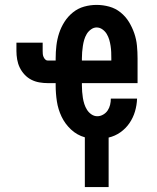

<svg xmlns="http://www.w3.org/2000/svg" viewBox="-20 -558 640 783"><path d="M326 205V2Q294 -7 269.5 -30Q245 -53 231 -82.5Q217 -112 212 -144.5Q207 -177 207 -210V-219H175Q158 -219 140.5 -222Q123 -225 107.5 -233Q92 -241 80 -254Q68 -267 60.5 -282.5Q53 -298 50 -315.5Q47 -333 47 -350V-384H154V-350Q154 -344 154.5 -338Q155 -332 157.5 -326Q160 -320 164.5 -315.5Q169 -311 175 -311H207V-320Q207 -346 210 -372Q213 -398 221 -422.5Q229 -447 243 -469Q257 -491 277.5 -507.5Q298 -524 323 -531Q348 -538 374 -538Q400 -538 425.5 -531Q451 -524 471.5 -507.5Q492 -491 505.5 -469Q519 -447 527.5 -422.5Q536 -398 538.5 -372Q541 -346 541 -320V-219H314V-210Q314 -197 315 -184Q316 -171 318 -158.5Q320 -146 324 -133.5Q328 -121 335 -110Q342 -99 353 -91.5Q364 -84 377 -84Q389 -84 400.5 -90.5Q412 -97 419 -107.5Q426 -118 429 -130.5Q432 -143 432 -156H539Q538 -129 530.5 -103.5Q523 -78 508 -56Q493 -34 471 -18.5Q449 -3 423 3V205ZM314 -311H434V-320Q434 -333 433.5 -345.5Q433 -358 431 -371Q429 -384 425.5 -396Q422 -408 415.5 -419Q409 -430 398 -438Q387 -446 374 -446Q362 -446 351 -438Q340 -430 333.5 -419Q327 -408 323.5 -396Q320 -384 318 -371Q316 -358 315 -345.5Q314 -333 314 -320Z"/></svg>

Font: Iosevka Curly Slab SmBdEx
Style: Regular
Weight: 600
Width: 7
Monospace: yes
Designer: Belleve Invis
Foundry: Belleve Invis
Version: Version 11.1.0; ttfautohint (v1.8.3)